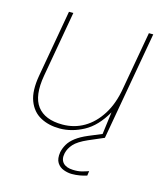

<svg xmlns="http://www.w3.org/2000/svg" viewBox="-105 -576 726 847"><g transform="rotate(15 258.5 -152.0)"><path d="M198 12Q148 12 110 -8.5Q72 -29 55 -73.5Q38 -118 51 -191L105 -496H125L72 -196Q55 -100 90 -54Q125 -8 205 -8Q259 -8 303.5 -34Q348 -60 379.5 -110Q411 -160 423 -232L470 -496H490L402 0H386L401 -116Q361 -46 307 -17Q253 12 198 12ZM302 192Q284 192 264.5 185Q245 178 234 160.5Q223 143 228 112Q232 93 242.5 75Q253 57 274 41Q295 25 328 11L393 -16L402 0L332 30Q289 49 271 69Q253 89 248 112Q242 140 256.5 156Q271 172 302 173Q325 174 342 169.5Q359 165 373 160L370 181Q355 186 337.5 189Q320 192 302 192Z"/></g></svg>

Font: DM Sans 24pt Thin
Style: Italic
Weight: 250
Italic angle: -10°
Designer: Colophon Foundry, Jonny Pinhorn
Foundry: Colophon Foundry
Version: Version 4.004;gftools[0.9.30]